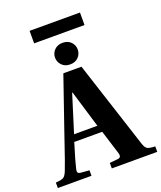

<svg xmlns="http://www.w3.org/2000/svg" viewBox="-209 -1141 1052 1254"><g transform="rotate(-20 317.5 -514.0)"><path d="M149.9 -940.9V-1027.8H500V-940.9ZM191.9 -293.9H354L275.9 -553.2H272.9ZM-27.8 0V-38.1Q12.7 -40.5 26.9 -49.6Q41 -58.6 53.2 -89.8Q64 -116.7 78.4 -158Q92.8 -199.2 113 -258.8Q133.3 -318.4 146 -355L262.2 -691.9H388.2L585 -85.9Q594.7 -55.7 609.1 -47.4Q623.5 -39.1 663.1 -38.1V0H347.2V-38.1L404.8 -43.9Q432.6 -46.4 421.9 -80.1L370.1 -246.1H175.8Q136.7 -119.1 127.9 -79.1Q123 -62.5 126.7 -53.5Q130.4 -44.4 146 -43L206.1 -38.1V0ZM267.6 -753.4Q246.1 -775.9 246.1 -806.2Q246.1 -836.4 267.6 -858.6Q289.1 -880.9 325.2 -880.9Q361.3 -880.9 382.6 -858.6Q403.8 -836.4 403.8 -806.2Q403.8 -775.9 382.6 -753.4Q361.3 -731 325.2 -731Q289.1 -731 267.6 -753.4Z"/></g></svg>

Font: Linguistics Pro
Style: Bold
Weight: 700
Designer: Stefan Peev, Context Ltd
Foundry: Stefan Peev, Context Ltd
Version: Version 001.000